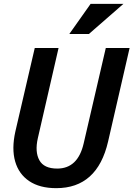

<svg xmlns="http://www.w3.org/2000/svg" viewBox="-20 -970 695 1000"><path d="M273 10Q187 10 132.5 -26.5Q78 -63 59 -129Q40 -195 60 -285L161 -720H285L177 -250Q161 -179 185 -135.5Q209 -92 278 -92Q386 -92 416 -224L531 -720H655L543 -233Q487 10 273 10ZM443 -793H341L452 -950H623Z"/></svg>

Font: Instrument Sans SemiCondensed SemiBold Italic
Style: Regular
Weight: 600
Width: 4
Italic angle: -13°
Designer: Rodrigo Fuenzalida
Foundry: fragTYPE
Version: Version 1.000; ttfautohint (v1.8.4.7-5d5b);gftools[0.9.28]